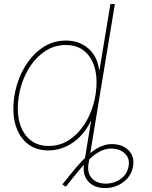

<svg xmlns="http://www.w3.org/2000/svg" viewBox="-20 -748 766 968"><path d="M509.3 200.2Q473.1 200.2 447.3 185.1Q421.4 169.9 409.4 142.6Q397.5 115.2 403.8 78.1L421.4 -29.3H443.8L426.3 78.1Q418.5 124 443.4 150.9Q468.3 177.7 513.2 177.7Q556.2 177.7 588.9 153.8Q621.6 129.9 628.4 89.8Q635.3 49.8 609.1 25.4Q583 1 540.5 1Q512.7 1 484.9 14.9Q457 28.8 425 60.1Q393.1 91.3 351.6 143.6L312 193.4L294.4 181.6L335.4 130.9Q402.3 47.4 449.5 12.9Q496.6 -21.5 543.9 -21.5Q596.2 -21.5 627.7 9.3Q659.2 40 650.9 89.8Q642.6 139.6 602.1 169.9Q561.5 200.2 509.3 200.2ZM224.1 10.3Q141.1 10.3 94.2 -47.9Q47.4 -106 47.4 -200.2Q47.4 -261.7 65.9 -322.5Q84.5 -383.3 119.4 -433.3Q154.3 -483.4 203.1 -513.4Q252 -543.5 313 -543.5Q358.9 -543.5 394.5 -524.9Q430.2 -506.3 452.4 -473.1Q474.6 -439.9 479.5 -396H481.9L536.6 -727.5H559.1L439 0H416.5L439 -136.7H437Q416.5 -92.8 383.8 -59.6Q351.1 -26.4 310.3 -8.1Q269.5 10.3 224.1 10.3ZM224.6 -12.2Q281.2 -12.2 326.2 -40.8Q371.1 -69.3 402.6 -116.5Q434.1 -163.6 450.4 -220.2Q466.8 -276.9 466.8 -333Q466.8 -417.5 426.3 -469.2Q385.7 -521 312.5 -521Q256.8 -521 211.9 -492.9Q167 -464.8 135.3 -418.2Q103.5 -371.6 86.7 -315.2Q69.8 -258.8 69.8 -201.7Q69.8 -116.7 110.8 -64.5Q151.9 -12.2 224.6 -12.2Z"/></svg>

Font: Inter 20pt Thin
Style: Italic
Weight: 250
Italic angle: -9.3988°
Version: Version 4.001;git-66647c0bb